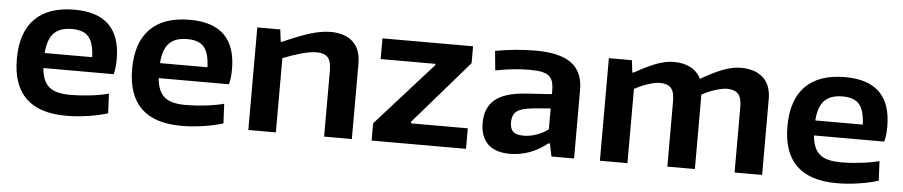

<svg xmlns="http://www.w3.org/2000/svg" viewBox="-37 -774 4738 1007"><g transform="rotate(5 2332.0 -270.5)"><path d="M326 9Q43 9 43 -266Q43 -405 114 -477Q185 -549 323 -549Q565 -549 565 -310Q565 -263 556 -230H186Q189 -194 199.5 -169.5Q210 -145 228.5 -130Q247 -115 275 -108.5Q303 -102 342 -102Q389 -102 444 -108.5Q499 -115 540 -126L545 -23Q496 -8 438.5 0.5Q381 9 326 9ZM318 -447Q255 -447 223 -414.5Q191 -382 186 -309H436Q433 -384 406 -415.5Q379 -447 318 -447Z M933 9Q650 9 650 -266Q650 -405 721 -477Q792 -549 930 -549Q1172 -549 1172 -310Q1172 -263 1163 -230H793Q796 -194 806.5 -169.5Q817 -145 835.5 -130Q854 -115 882 -108.5Q910 -102 949 -102Q996 -102 1051 -108.5Q1106 -115 1147 -126L1152 -23Q1103 -8 1045.5 0.5Q988 9 933 9ZM925 -447Q862 -447 830 -414.5Q798 -382 793 -309H1043Q1040 -384 1013 -415.5Q986 -447 925 -447Z M1285 -540H1406L1414 -476H1421Q1505 -514 1564 -532Q1623 -550 1671 -550Q1746 -550 1788 -511.5Q1830 -473 1830 -398V0H1684V-349Q1684 -397 1665.5 -417Q1647 -437 1608 -437Q1574 -437 1527 -424Q1480 -411 1430 -391V0H1285Z M1934 -92 2232 -424V-431H1944V-540H2421V-451L2132 -118V-109H2431V-1H1934Z M2663 5Q2585 5 2545.5 -33.5Q2506 -72 2506 -144Q2506 -225 2556.5 -267Q2607 -309 2717 -317L2855 -326V-341Q2855 -370 2849.5 -389.5Q2844 -409 2830 -421Q2816 -433 2791 -438Q2766 -443 2726 -443Q2686 -443 2642 -438.5Q2598 -434 2548 -424L2538 -526Q2598 -537 2650 -541.5Q2702 -546 2751 -546Q2878 -546 2939 -501Q3000 -456 3000 -362V0H2881L2867 -67H2859Q2811 -29 2761.5 -12Q2712 5 2663 5ZM2725 -96Q2757 -96 2791.5 -107.5Q2826 -119 2855 -141V-251L2764 -243Q2702 -237 2678 -219Q2654 -201 2654 -160Q2654 -126 2670.5 -111Q2687 -96 2725 -96Z M3136 -540H3257L3265 -476H3272Q3333 -511 3383 -530.5Q3433 -550 3478 -550Q3529 -550 3565.5 -531Q3602 -512 3620 -475H3624Q3687 -512 3737 -531Q3787 -550 3831 -550Q3906 -550 3948 -511.5Q3990 -473 3990 -398V0H3845V-347Q3845 -394 3826 -414Q3807 -434 3769 -434Q3744 -434 3708.5 -423Q3673 -412 3636 -392V0H3491V-347Q3491 -394 3472.5 -414Q3454 -434 3415 -434Q3389 -434 3352.5 -422Q3316 -410 3281 -391V0H3136Z M4383 9Q4100 9 4100 -266Q4100 -405 4171 -477Q4242 -549 4380 -549Q4622 -549 4622 -310Q4622 -263 4613 -230H4243Q4246 -194 4256.5 -169.5Q4267 -145 4285.5 -130Q4304 -115 4332 -108.5Q4360 -102 4399 -102Q4446 -102 4501 -108.5Q4556 -115 4597 -126L4602 -23Q4553 -8 4495.5 0.5Q4438 9 4383 9ZM4375 -447Q4312 -447 4280 -414.5Q4248 -382 4243 -309H4493Q4490 -384 4463 -415.5Q4436 -447 4375 -447Z"/></g></svg>

Font: Encode Sans Wide
Style: SemiBold
Weight: 600
Designer: Pablo Impallari, Andres Torresi
Foundry: Pablo Impallari, Andres Torresi
Version: Version 1.000; ttfautohint (v1.00) -l 8 -r 50 -G 200 -x 14 -